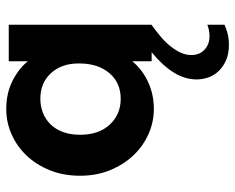

<svg xmlns="http://www.w3.org/2000/svg" viewBox="-89 -416 752 614"><g transform="rotate(-90 287.0 -109.0)"><path d="M451 247Q422 247 401.5 238Q381 229 367 214.5Q353 200 346.5 181.5Q340 163 340 144Q340 106 362.5 70Q385 34 427 0H398V-62Q373 -31 333 -12Q293 7 245 7Q204 7 165.5 -10Q127 -27 97.5 -58Q68 -89 50 -132.5Q32 -176 32 -229Q32 -282 49.5 -325.5Q67 -369 96.5 -400Q126 -431 164.5 -448Q203 -465 245 -465Q296 -465 335.5 -445Q375 -425 398 -396V-457H515V0H514Q496 13 478.5 27.5Q461 42 447.5 58.5Q434 75 426 92Q418 109 418 127Q418 153 435 169Q452 185 478 185Q497 185 515 178V233Q502 239 486 243Q470 247 451 247ZM278 -99Q329 -99 359.5 -134.5Q390 -170 391 -227V-235Q391 -288 360 -322Q329 -356 278 -356Q255 -356 234 -348Q213 -340 197 -324Q181 -308 172 -284Q163 -260 163 -229Q163 -169 195.5 -134Q228 -99 278 -99Z"/></g></svg>

Font: Tilda Sans Bold
Style: Regular
Weight: 700
Designer: ParaType Ltd
Foundry: ParaType Ltd
Version: Version 1.009